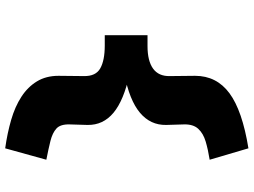

<svg xmlns="http://www.w3.org/2000/svg" viewBox="-136 -612 956 723"><g transform="rotate(-90 341.5 -250.0)"><path d="M145 208 102 62Q140 56 170.5 47Q201 38 218.5 19Q236 0 235 -35L233 -102Q232 -161 279 -200.5Q326 -240 424 -259V-240Q326 -261 279 -300Q232 -339 233 -398L235 -465Q236 -500 219.5 -515Q203 -530 173 -537.5Q143 -545 102 -553L145 -708Q202 -700 252 -685.5Q302 -671 339 -647Q376 -623 397 -588.5Q418 -554 418 -507L417 -412Q416 -367 446 -350Q476 -333 532 -333H571V-172H530Q474 -172 445 -151Q416 -130 417 -88L418 7Q418 88 352.5 136.5Q287 185 145 208Z"/></g></svg>

Font: Lexend Peta ExtraBold
Style: Regular
Weight: 800
Version: Version 1.007